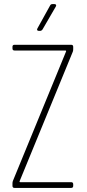

<svg xmlns="http://www.w3.org/2000/svg" viewBox="-20 -919 425 939"><path d="M41 -10V-22Q41 -29 43 -34L303 -667Q304 -669 303 -670.5Q302 -672 300 -672H51Q41 -672 41 -682V-690Q41 -700 51 -700H328Q338 -700 338 -690V-678Q338 -671 336 -666L76 -33Q75 -31 76 -29.5Q77 -28 79 -28H328Q338 -28 338 -18V-10Q338 0 328 0H51Q41 0 41 -10ZM163 -780 225 -892Q228 -899 237 -899H246Q252 -899 254 -895.5Q256 -892 253 -887L188 -775Q183 -768 176 -768H170Q164 -768 162 -771.5Q160 -775 163 -780Z"/></svg>

Font: Barlow Condensed Thin
Style: Regular
Weight: 250
Width: 3
Designer: Jeremy Tribby
Foundry: Tribby Type
Version: Version 1.408